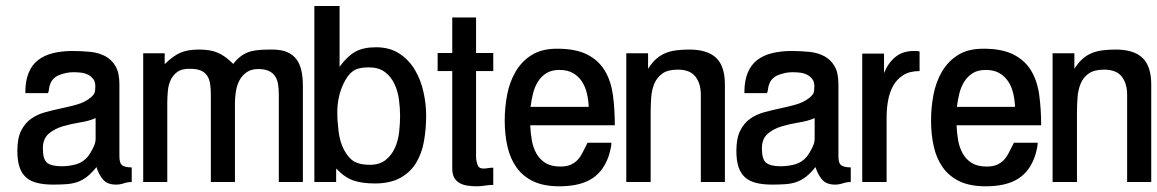

<svg xmlns="http://www.w3.org/2000/svg" viewBox="-20 -620 3941 654"><path d="M428.7 0Q415 0 401.9 4.4Q388.7 8.8 375 8.8Q345.7 8.8 331.1 -8.3Q316.4 -25.4 308.6 -50.8Q292 -30.3 276.4 -18.1Q260.7 -5.9 243.7 0Q226.6 5.9 206.5 7.3Q186.5 8.8 161.1 8.8Q128.9 8.8 106 2.9Q83 -2.9 68.4 -16.1Q53.7 -29.3 46.4 -51.3Q39.1 -73.2 39.1 -106.4Q39.1 -149.4 52.2 -175.3Q65.4 -201.2 86.4 -215.8Q107.4 -230.5 134.3 -237.8Q161.1 -245.1 189 -251Q216.8 -256.8 242.7 -264.2Q268.6 -271.5 288.1 -287.1Q299.8 -296.9 302.2 -304.2Q304.7 -311.5 304.7 -326.2Q304.7 -341.8 297.4 -351.1Q290 -360.4 279.3 -365.7Q268.6 -371.1 255.4 -372.6Q242.2 -374 229.5 -374Q207 -374 182.6 -364.7Q158.2 -355.5 150.4 -332Q147.5 -324.2 147 -317.4Q146.5 -310.5 143.6 -302.7H66.4V-305.7Q66.4 -344.7 77.6 -372.1Q88.9 -399.4 109.9 -415.5Q130.9 -431.6 160.6 -439Q190.4 -446.3 226.6 -446.3Q258.8 -446.3 287.6 -443.4Q316.4 -440.4 338.4 -428.7Q360.4 -417 373.5 -394.5Q386.7 -372.1 386.7 -333V-86.9Q386.7 -63.5 397 -56.6Q407.2 -49.8 428.7 -49.8ZM305.7 -146.5V-217.8Q284.2 -208 253.4 -203.1Q222.7 -198.2 194.3 -189.9Q166 -181.6 146 -164.6Q126 -147.5 126 -114.3Q126 -77.1 140.6 -65.4Q155.3 -53.7 190.4 -53.7Q215.8 -53.7 239.7 -60.5Q263.7 -67.4 280.3 -87.9Q288.1 -98.6 296.9 -115.7Q305.7 -132.8 305.7 -146.5Z M1011.7 0H929.7V-296.9Q929.7 -316.4 927.2 -332.5Q924.8 -348.6 917 -360.4Q909.2 -372.1 895.5 -378.4Q881.8 -384.8 859.4 -384.8Q835.9 -384.8 820.3 -374Q804.7 -363.3 795.9 -346.7Q787.1 -330.1 783.7 -309.6Q780.3 -289.1 780.3 -269.5V0H698.2V-295.9Q698.2 -317.4 695.8 -334Q693.4 -350.6 685.5 -362.3Q677.7 -374 663.6 -379.9Q649.4 -385.7 625 -385.7Q598.6 -385.7 584 -375Q569.3 -364.3 561.5 -347.7Q553.7 -331.1 551.8 -310.5Q549.8 -290 549.8 -269.5V0H467.8V-438.5H541V-401.4Q568.4 -428.7 593.3 -439.9Q618.2 -451.2 657.2 -451.2Q676.8 -451.2 692.4 -448.7Q708 -446.3 721.7 -440.4Q735.4 -434.6 748 -425.3Q760.7 -416 774.4 -402.3Q788.1 -419.9 802.7 -430.2Q817.4 -440.4 833.5 -444.8Q849.6 -449.2 868.2 -450.2Q886.7 -451.2 907.2 -451.2Q938.5 -451.2 958.5 -442.4Q978.5 -433.6 990.2 -417.5Q1002 -401.4 1006.8 -378.4Q1011.7 -355.5 1011.7 -328.1Z M1431.6 -226.6Q1431.6 -181.6 1424.3 -139.6Q1417 -97.7 1397.5 -65.4Q1377.9 -33.2 1343.8 -14.2Q1309.6 4.9 1256.8 4.9Q1213.9 4.9 1184.6 -4.9Q1155.3 -14.6 1125 -45.9V0H1050.8V-599.6H1136.7V-392.6Q1162.1 -427.7 1189.5 -443.4Q1216.8 -459 1260.7 -459Q1307.6 -459 1340.3 -437.5Q1373 -416 1393.1 -382.3Q1413.1 -348.6 1422.4 -307.1Q1431.6 -265.6 1431.6 -226.6ZM1342.8 -224.6Q1342.8 -252 1338.9 -281.2Q1335 -310.5 1323.2 -335Q1311.5 -359.4 1290.5 -375Q1269.5 -390.6 1235.4 -390.6Q1201.2 -390.6 1183.1 -378.4Q1165 -366.2 1150.4 -335.9Q1139.6 -313.5 1134.3 -288.6Q1128.9 -263.7 1128.9 -238.3Q1128.9 -208 1133.3 -172.4Q1137.7 -136.7 1151.4 -110.4Q1167 -81.1 1186.5 -69.8Q1206.1 -58.6 1239.3 -58.6Q1272.5 -58.6 1293 -74.7Q1313.5 -90.8 1324.7 -115.2Q1335.9 -139.6 1339.4 -168.9Q1342.8 -198.2 1342.8 -224.6Z M1660.2 9.8Q1646.5 9.8 1631.8 12.2Q1617.2 14.6 1603.5 14.6Q1586.9 14.6 1571.8 12.2Q1556.6 9.8 1545.4 3.4Q1534.2 -2.9 1527.3 -14.6Q1520.5 -26.4 1520.5 -45.9V-377.9H1470.7V-439.5H1520.5V-560.5H1601.6V-439.5H1660.2V-377.9H1601.6V-85.9Q1601.6 -74.2 1606 -60.1Q1610.4 -45.9 1626 -45.9Q1634.8 -45.9 1643.1 -47.4Q1651.4 -48.8 1660.2 -48.8Z M2074.2 -193.4H1786.1Q1787.1 -167 1791.5 -142.1Q1795.9 -117.2 1807.1 -97.2Q1818.4 -77.1 1837.9 -64.9Q1857.4 -52.7 1888.7 -52.7Q1910.2 -52.7 1924.3 -59.1Q1938.5 -65.4 1948.2 -76.2Q1958 -86.9 1965.3 -102.1Q1972.7 -117.2 1981.4 -133.8H2062.5V-131.8Q2062.5 -123 2058.6 -107.4Q2054.7 -91.8 2051.8 -84Q2041 -55.7 2024.9 -36.6Q2008.8 -17.6 1987.3 -6.3Q1965.8 4.9 1939.9 9.8Q1914.1 14.6 1885.7 14.6Q1832 14.6 1796.4 -2.4Q1760.7 -19.5 1739.3 -49.8Q1717.8 -80.1 1708.5 -121.1Q1699.2 -162.1 1699.2 -210Q1699.2 -253.9 1707.5 -297.4Q1715.8 -340.8 1736.3 -376Q1756.8 -411.1 1791 -432.6Q1825.2 -454.1 1877.9 -454.1Q1942.4 -454.1 1981.4 -433.6Q2020.5 -413.1 2041 -377.9Q2061.5 -342.8 2067.9 -295.4Q2074.2 -248 2074.2 -193.4ZM1985.4 -255.9Q1984.4 -279.3 1979 -302.2Q1973.6 -325.2 1961.9 -342.8Q1950.2 -360.4 1931.6 -371.1Q1913.1 -381.8 1885.7 -381.8Q1858.4 -381.8 1840.8 -370.6Q1823.2 -359.4 1812 -341.3Q1800.8 -323.2 1795.4 -300.8Q1790 -278.3 1787.1 -255.9Z M2449.2 0H2367.2V-296.9Q2367.2 -335.9 2348.6 -359.4Q2330.1 -382.8 2289.1 -382.8Q2254.9 -382.8 2236.3 -369.6Q2217.8 -356.4 2209 -335.4Q2200.2 -314.5 2198.2 -288.6Q2196.3 -262.7 2196.3 -236.3V0H2113.3V-438.5H2187.5V-385.7Q2201.2 -407.2 2215.8 -419.9Q2230.5 -432.6 2247.6 -439.5Q2264.6 -446.3 2284.7 -448.7Q2304.7 -451.2 2328.1 -451.2Q2389.6 -451.2 2419.4 -422.9Q2449.2 -394.5 2449.2 -332Z M2877.9 0Q2864.3 0 2851.1 4.4Q2837.9 8.8 2824.2 8.8Q2794.9 8.8 2780.3 -8.3Q2765.6 -25.4 2757.8 -50.8Q2741.2 -30.3 2725.6 -18.1Q2710 -5.9 2692.9 0Q2675.8 5.9 2655.8 7.3Q2635.7 8.8 2610.4 8.8Q2578.1 8.8 2555.2 2.9Q2532.2 -2.9 2517.6 -16.1Q2502.9 -29.3 2495.6 -51.3Q2488.3 -73.2 2488.3 -106.4Q2488.3 -149.4 2501.5 -175.3Q2514.6 -201.2 2535.6 -215.8Q2556.6 -230.5 2583.5 -237.8Q2610.4 -245.1 2638.2 -251Q2666 -256.8 2691.9 -264.2Q2717.8 -271.5 2737.3 -287.1Q2749 -296.9 2751.5 -304.2Q2753.9 -311.5 2753.9 -326.2Q2753.9 -341.8 2746.6 -351.1Q2739.3 -360.4 2728.5 -365.7Q2717.8 -371.1 2704.6 -372.6Q2691.4 -374 2678.7 -374Q2656.2 -374 2631.8 -364.7Q2607.4 -355.5 2599.6 -332Q2596.7 -324.2 2596.2 -317.4Q2595.7 -310.5 2592.8 -302.7H2515.6V-305.7Q2515.6 -344.7 2526.9 -372.1Q2538.1 -399.4 2559.1 -415.5Q2580.1 -431.6 2609.9 -439Q2639.6 -446.3 2675.8 -446.3Q2708 -446.3 2736.8 -443.4Q2765.6 -440.4 2787.6 -428.7Q2809.6 -417 2822.8 -394.5Q2835.9 -372.1 2835.9 -333V-86.9Q2835.9 -63.5 2846.2 -56.6Q2856.4 -49.8 2877.9 -49.8ZM2754.9 -146.5V-217.8Q2733.4 -208 2702.6 -203.1Q2671.9 -198.2 2643.6 -189.9Q2615.2 -181.6 2595.2 -164.6Q2575.2 -147.5 2575.2 -114.3Q2575.2 -77.1 2589.8 -65.4Q2604.5 -53.7 2639.6 -53.7Q2665 -53.7 2689 -60.5Q2712.9 -67.4 2729.5 -87.9Q2737.3 -98.6 2746.1 -115.7Q2754.9 -132.8 2754.9 -146.5Z M3112.3 -377.9Q3078.1 -377.9 3056.2 -363.8Q3034.2 -349.6 3022 -327.1Q3009.8 -304.7 3004.9 -276.9Q3000 -249 3000 -220.7V0H2917V-437.5H2991.2V-371.1Q3004.9 -405.3 3029.8 -425.8Q3054.7 -446.3 3091.8 -446.3Q3096.7 -446.3 3101.6 -446.3Q3106.4 -446.3 3111.3 -445.3L3112.3 -443.4Z M3526.4 -193.4H3238.3Q3239.3 -167 3243.7 -142.1Q3248 -117.2 3259.3 -97.2Q3270.5 -77.1 3290 -64.9Q3309.6 -52.7 3340.8 -52.7Q3362.3 -52.7 3376.5 -59.1Q3390.6 -65.4 3400.4 -76.2Q3410.2 -86.9 3417.5 -102.1Q3424.8 -117.2 3433.6 -133.8H3514.6V-131.8Q3514.6 -123 3510.7 -107.4Q3506.8 -91.8 3503.9 -84Q3493.2 -55.7 3477.1 -36.6Q3460.9 -17.6 3439.5 -6.3Q3418 4.9 3392.1 9.8Q3366.2 14.6 3337.9 14.6Q3284.2 14.6 3248.5 -2.4Q3212.9 -19.5 3191.4 -49.8Q3169.9 -80.1 3160.6 -121.1Q3151.4 -162.1 3151.4 -210Q3151.4 -253.9 3159.7 -297.4Q3168 -340.8 3188.5 -376Q3209 -411.1 3243.2 -432.6Q3277.3 -454.1 3330.1 -454.1Q3394.5 -454.1 3433.6 -433.6Q3472.7 -413.1 3493.2 -377.9Q3513.7 -342.8 3520 -295.4Q3526.4 -248 3526.4 -193.4ZM3437.5 -255.9Q3436.5 -279.3 3431.2 -302.2Q3425.8 -325.2 3414.1 -342.8Q3402.3 -360.4 3383.8 -371.1Q3365.2 -381.8 3337.9 -381.8Q3310.5 -381.8 3293 -370.6Q3275.4 -359.4 3264.2 -341.3Q3252.9 -323.2 3247.6 -300.8Q3242.2 -278.3 3239.3 -255.9Z M3901.4 0H3819.3V-296.9Q3819.3 -335.9 3800.8 -359.4Q3782.2 -382.8 3741.2 -382.8Q3707 -382.8 3688.5 -369.6Q3669.9 -356.4 3661.1 -335.4Q3652.3 -314.5 3650.4 -288.6Q3648.4 -262.7 3648.4 -236.3V0H3565.4V-438.5H3639.6V-385.7Q3653.3 -407.2 3668 -419.9Q3682.6 -432.6 3699.7 -439.5Q3716.8 -446.3 3736.8 -448.7Q3756.8 -451.2 3780.3 -451.2Q3841.8 -451.2 3871.6 -422.9Q3901.4 -394.5 3901.4 -332Z"/></svg>

Font: RIT TN Joy
Style: Bold
Weight: 700
Designer: Hussain K H
Foundry: Rachana Institute of Typography
Version: 1.6.2